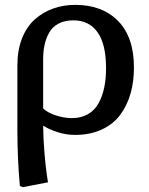

<svg xmlns="http://www.w3.org/2000/svg" viewBox="-20 -543 617 793"><path d="M74.2 230 62 225.1Q51.8 113.3 51.8 -8.8V-273.9Q51.8 -335.9 71 -384.5Q90.3 -433.1 123.8 -462.9Q157.2 -492.7 199.7 -507.8Q242.2 -522.9 291 -522.9Q402.3 -522.9 467.8 -456.3Q533.2 -389.6 533.2 -264.2Q533.2 -206.1 519.3 -157Q505.4 -107.9 476.8 -69.1Q448.2 -30.3 400.6 -8.1Q353 14.2 290 14.2Q252 14.2 216.1 2.2Q180.2 -9.8 160.2 -22.9H158.2Q158.7 29.8 163.6 88.1Q168.5 146.5 173.3 178.2L178.2 210ZM276.9 -55.2Q315.4 -55.2 343.5 -71.5Q371.6 -87.9 387.5 -117.2Q403.3 -146.5 410.6 -182.1Q418 -217.8 418 -261.2Q418 -360.8 382.8 -409.9Q347.7 -459 283.2 -459Q247.1 -459 221.4 -445.3Q195.8 -431.6 182.6 -407.5Q169.4 -383.3 163.8 -356.7Q158.2 -330.1 158.2 -297.9V-95.2Q175.3 -78.1 209.7 -66.7Q244.1 -55.2 276.9 -55.2Z"/></svg>

Font: Literata Book Medium
Style: Regular
Weight: 500
Designer: Latin by Veronika Burian and Jose Scaglione. Greek by Irene Vlachou. Cyrillic by Vera Evstafieva
Foundry: TypeTogether
Version: Version 2.003;PS 002.003;hotconv 1.0.88;makeotf.lib2.5.64775